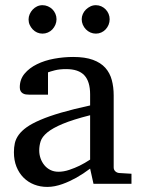

<svg xmlns="http://www.w3.org/2000/svg" viewBox="-20 -716 549 748"><path d="M331.1 -267.1Q263.7 -250 224.1 -233.4Q184.6 -216.8 164.3 -200Q144 -183.1 138.4 -165.8Q132.8 -148.4 132.8 -129.9Q132.8 -114.3 137.9 -99.4Q143.1 -84.5 152.6 -72.8Q162.1 -61 176 -54Q189.9 -46.9 208 -46.9Q228 -46.9 249.8 -54.2Q271.5 -61.5 289.6 -70.3Q310.5 -80.6 331.1 -94.2ZM344.2 0 331.1 -59.1Q304.7 -39.1 276.9 -23.4Q264.6 -16.6 251 -10.3Q237.3 -3.9 222.9 1.2Q208.5 6.3 193.6 9.3Q178.7 12.2 164.1 12.2Q136.7 12.2 113 2.9Q89.4 -6.3 71.8 -23.9Q54.2 -41.5 44.2 -66.4Q34.2 -91.3 34.2 -123Q34.2 -141.6 37.8 -158.2Q41.5 -174.8 52.7 -190.4Q64 -206.1 84.2 -220.5Q104.5 -234.9 137.5 -249Q170.4 -263.2 218 -277.1Q265.6 -291 331.1 -305.2V-348.1Q331.1 -398.4 308.6 -422.6Q286.1 -446.8 237.8 -446.8Q211.4 -446.8 192.9 -441.9Q174.3 -437 167 -434.1V-347.2H94.2Q87.4 -347.2 80.8 -348.1Q74.2 -349.1 68.8 -352.3Q63.5 -355.5 60.3 -361.1Q57.1 -366.7 57.1 -376Q57.1 -406.7 75.7 -429Q94.2 -451.2 124 -465.8Q153.8 -480.5 190.9 -487.3Q228 -494.1 265.1 -494.1Q311.5 -494.1 342 -482.9Q372.6 -471.7 390.4 -451.7Q408.2 -431.6 415.5 -404.3Q422.9 -377 422.9 -344.2V-64Q422.9 -54.7 429 -48.8Q435.1 -43 443.8 -42L492.2 -39.1V0ZM200.2 -641.1Q200.2 -629.9 195.8 -619.6Q191.4 -609.4 184.1 -601.6Q176.8 -593.8 166.7 -589.4Q156.7 -585 145.5 -585Q134.3 -585 124.5 -589.4Q114.7 -593.8 107.4 -601.6Q100.1 -609.4 95.7 -619.1Q91.3 -628.9 91.3 -640.1Q91.3 -650.9 95.7 -660.9Q100.1 -670.9 107.4 -678.7Q114.7 -686.5 124.5 -691.2Q134.3 -695.8 145.5 -695.8Q156.7 -695.8 166.7 -691.4Q176.8 -687 184.1 -679.7Q191.4 -672.4 195.8 -662.4Q200.2 -652.3 200.2 -641.1ZM407.2 -641.1Q407.2 -629.9 403.1 -619.6Q398.9 -609.4 391.6 -601.6Q384.3 -593.8 374.5 -589.4Q364.7 -585 353.5 -585Q342.3 -585 332.3 -589.4Q322.3 -593.8 314.7 -601.6Q307.1 -609.4 302.7 -619.6Q298.3 -629.9 298.3 -641.1Q298.3 -651.4 302.7 -661.4Q307.1 -671.4 314.9 -679Q322.8 -686.5 332.5 -691.2Q342.3 -695.8 353.5 -695.8Q364.7 -695.8 374.5 -691.4Q384.3 -687 391.6 -679.4Q398.9 -671.9 403.1 -661.9Q407.2 -651.9 407.2 -641.1Z"/></svg>

Font: BabelStone Ogham Pictish
Style: Bold
Weight: 700
Designer: Andrew West
Foundry: BabelStone
Version: Version 1.02 March 14, 2022